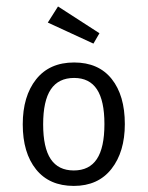

<svg xmlns="http://www.w3.org/2000/svg" viewBox="-20 -579 466 606"><path d="M374 -187.5Q374 -99.6 331.8 -45.9Q289.6 7.8 212.9 7.8Q135.7 7.8 93.8 -44.4Q51.8 -96.7 51.8 -186.5Q51.8 -275.4 94 -328.6Q136.2 -381.8 213.9 -381.8Q291 -381.8 332.5 -329.8Q374 -277.8 374 -187.5ZM116.2 -186.5Q116.2 -112.8 140.1 -76.9Q164.1 -41 212.9 -41Q261.7 -41 285.6 -76.9Q309.6 -112.8 309.6 -187.5Q309.6 -261.2 285.9 -297.1Q262.2 -333 213.9 -333Q164.6 -333 140.4 -296.9Q116.2 -260.7 116.2 -186.5ZM130.9 -507.8 163.1 -558.6 293.9 -474.1 274.9 -441.4Z"/></svg>

Font: Amiri Typewriter
Style: Regular
Weight: 400
Monospace: yes
Designer: Khaled Hosny
Version: Version 1.1